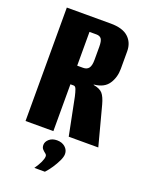

<svg xmlns="http://www.w3.org/2000/svg" viewBox="-148 -665 719 940"><g transform="rotate(20 211.0 -195.0)"><path d="M33 0V-591H262Q324 -591 354 -563.5Q384 -536 384 -491V-399Q384 -355 361.5 -321Q339 -287 286 -282V-280Q320 -274 334 -257.5Q348 -241 358 -204L412 0H258L219 -195Q214 -217 209 -230.5Q204 -244 195 -244H178V0ZM178 -341H209Q229 -341 238.5 -354Q248 -367 248 -397V-465Q248 -495 240 -506Q232 -517 214 -517H178ZM152 201Q168 178 176.5 159.5Q185 141 185 129Q185 121 177.5 115.5Q170 110 162.5 102Q155 94 155 80Q155 63 170.5 49.5Q186 36 211 36Q237 36 253.5 50.5Q270 65 270 86Q270 101 260 122Q250 143 236 164Q222 185 207 201Z"/></g></svg>

Font: Alumni Sans ExtraBold
Style: Regular
Weight: 800
Designer: Robert E. Leuschke
Foundry: Robert E. Leuschke
Version: Version 1.018